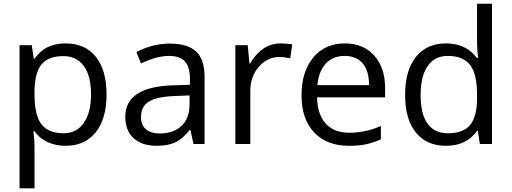

<svg xmlns="http://www.w3.org/2000/svg" viewBox="-20 -780 2771 1040"><path d="M335 9.8Q282.7 9.8 239.5 -9.5Q196.3 -28.8 167 -68.8H161.1Q167 -22 167 20V240.2H85.9V-535.2H151.9L163.1 -461.9H167Q198.2 -505.9 239.7 -525.4Q281.2 -544.9 335 -544.9Q441.4 -544.9 499.3 -472.2Q557.1 -399.4 557.1 -268.1Q557.1 -136.2 498.3 -63.2Q439.5 9.8 335 9.8ZM323.2 -476.1Q241.2 -476.1 204.6 -430.7Q168 -385.3 167 -286.1V-268.1Q167 -155.3 204.6 -106.7Q242.2 -58.1 325.2 -58.1Q394.5 -58.1 433.8 -114.3Q473.1 -170.4 473.1 -269Q473.1 -369.1 433.8 -422.6Q394.5 -476.1 323.2 -476.1Z M1027.8 0 1011.7 -76.2H1007.8Q967.8 -25.9 928 -8.1Q888.2 9.8 828.6 9.8Q749 9.8 703.9 -31.2Q658.7 -72.3 658.7 -147.9Q658.7 -310.1 918 -317.9L1008.8 -320.8V-354Q1008.8 -417 981.7 -447Q954.6 -477.1 895 -477.1Q828.1 -477.1 743.7 -436L718.8 -498Q758.3 -519.5 805.4 -531.7Q852.5 -543.9 899.9 -543.9Q995.6 -543.9 1041.7 -501.5Q1087.9 -459 1087.9 -365.2V0ZM844.7 -57.1Q920.4 -57.1 963.6 -98.6Q1006.8 -140.1 1006.8 -214.8V-263.2L925.8 -259.8Q829.1 -256.3 786.4 -229.7Q743.7 -203.1 743.7 -147Q743.7 -103 770.3 -80.1Q796.9 -57.1 844.7 -57.1Z M1499 -544.9Q1534.7 -544.9 1563 -539.1L1551.8 -463.9Q1518.6 -471.2 1493.2 -471.2Q1428.2 -471.2 1382.1 -418.5Q1335.9 -365.7 1335.9 -287.1V0H1254.9V-535.2H1321.8L1331.1 -436H1335Q1364.7 -488.3 1406.7 -516.6Q1448.7 -544.9 1499 -544.9Z M1869.1 9.8Q1750.5 9.8 1681.9 -62.5Q1613.3 -134.8 1613.3 -263.2Q1613.3 -392.6 1677 -468.8Q1740.7 -544.9 1848.1 -544.9Q1948.7 -544.9 2007.3 -478.8Q2065.9 -412.6 2065.9 -304.2V-252.9H1697.3Q1699.7 -158.7 1744.9 -109.9Q1790 -61 1872.1 -61Q1958.5 -61 2043 -97.2V-24.9Q2000 -6.3 1961.7 1.7Q1923.3 9.8 1869.1 9.8ZM1847.2 -477.1Q1782.7 -477.1 1744.4 -435.1Q1706.1 -393.1 1699.2 -318.8H1979Q1979 -395.5 1944.8 -436.3Q1910.6 -477.1 1847.2 -477.1Z M2568.4 -71.8H2564Q2507.8 9.8 2396 9.8Q2291 9.8 2232.7 -62Q2174.3 -133.8 2174.3 -266.1Q2174.3 -398.4 2232.9 -471.7Q2291.5 -544.9 2396 -544.9Q2504.9 -544.9 2563 -465.8H2569.3L2565.9 -504.4L2564 -542V-759.8H2645V0H2579.1ZM2406.2 -58.1Q2489.3 -58.1 2526.6 -103.3Q2564 -148.4 2564 -249V-266.1Q2564 -379.9 2526.1 -428.5Q2488.3 -477.1 2405.3 -477.1Q2334 -477.1 2296.1 -421.6Q2258.3 -366.2 2258.3 -265.1Q2258.3 -162.6 2295.9 -110.4Q2333.5 -58.1 2406.2 -58.1Z"/></svg>

Font: f02954597
Style: Regular
Weight: 400
Foundry: Ascender Corporation
Version: Version 1.10